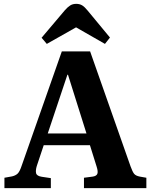

<svg xmlns="http://www.w3.org/2000/svg" viewBox="-20 -977 784 997"><path d="M3 0V-54L42 -61Q60 -65 71 -75Q82 -85 92 -115L301 -710H448L658 -113Q668 -85 676.5 -74.5Q685 -64 706 -60L740 -54V0H416V-54L462 -60Q481 -63 485.5 -74.5Q490 -86 482 -111L447 -223H207L171 -115Q164 -92 167.5 -77.5Q171 -63 197 -59L244 -52V0ZM228 -284H429L333 -589H330ZM223 -749 196 -781 317 -924Q332 -941 345 -949Q358 -957 376 -957Q393 -957 406 -949.5Q419 -942 436 -921L551 -782L525 -749L375 -835Z"/></svg>

Font: Literata 36pt
Style: Bold
Weight: 700
Designer: Latin by Veronika Burian and Jose Scaglione. Greek by Irene Vlachou. Cyrillic by Vera Evstafieva.
Foundry: TypeTogether
Version: Version 3.002